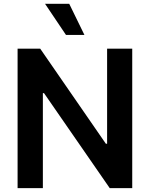

<svg xmlns="http://www.w3.org/2000/svg" viewBox="-20 -981 781 1001"><path d="M669.4 -727.3V0H552.2L209.5 -495.4H203.5V0H71.7V-727.3H189.6L532 -231.5H538.4V-727.3ZM323.9 -799 214.8 -961.3H340.9L420.1 -799Z"/></svg>

Font: InterMG SemiBold
Style: Regular
Weight: 600
Designer: Rasmus Andersson
Foundry: rsms
Version: Version 3.019;December 26, 2023;FontCreator 15.0.0.2955 64-b